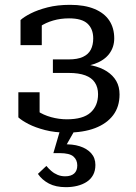

<svg xmlns="http://www.w3.org/2000/svg" viewBox="-20 -539 564 795"><path d="M292 -4 251 68 242 59Q280 57 310 66.5Q340 76 357.5 95.5Q375 115 375 144Q375 168 365.5 185.5Q356 203 339 214Q322 225 300 230.5Q278 236 253 236Q211 236 182.5 221Q154 206 137 181L172 148Q181 159 192.5 169Q204 179 218.5 185Q233 191 250 191Q274 191 287 179.5Q300 168 300 146Q300 123 284 109Q268 95 227 95H201L230 -4ZM257 -45Q324 -45 355 -73Q386 -101 386 -149Q386 -177 373 -197Q360 -217 333 -227Q306 -237 265 -237H199V-293H264Q301 -293 323.5 -303.5Q346 -314 356 -333.5Q366 -353 366 -380Q366 -419 342.5 -441Q319 -463 266 -463Q231 -463 200 -454Q169 -445 145.5 -429Q122 -413 108 -391Q106 -403 108.5 -412.5Q111 -422 117.5 -429Q124 -436 133 -440.5Q142 -445 153 -447V-352H65V-456Q79 -469 107.5 -483.5Q136 -498 177 -508.5Q218 -519 270 -519Q330 -519 371 -502Q412 -485 432.5 -454Q453 -423 453 -380Q453 -344 432.5 -316.5Q412 -289 371.5 -274.5Q331 -260 271 -260L308 -285V-251L278 -276Q324 -276 360.5 -268Q397 -260 422.5 -243.5Q448 -227 461.5 -203.5Q475 -180 475 -148Q475 -97 448.5 -62Q422 -27 373.5 -8.5Q325 10 257 10Q207 10 166.5 -0.5Q126 -11 98 -25.5Q70 -40 56 -53V-157H144V-62Q133 -64 124 -68.5Q115 -73 108.5 -80Q102 -87 99.5 -96.5Q97 -106 99 -118Q111 -96 135 -79.5Q159 -63 191.5 -54Q224 -45 257 -45Z"/></svg>

Font: Roboto Serif 28pt
Style: Regular
Weight: 400
Designer: Greg Gazdowicz
Foundry: Commercial Type
Version: Version 1.008